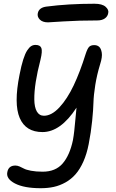

<svg xmlns="http://www.w3.org/2000/svg" viewBox="-20 -766 615 1022"><path d="M235.8 -647Q206.5 -647 191.9 -661.9Q177.2 -676.8 181.2 -695.8Q187.5 -726.1 228 -731Q343.3 -746.1 482.9 -746.1Q523.9 -746.1 542 -730Q560.1 -713.9 556.2 -696.8Q553.2 -678.2 537.8 -667.7Q522.5 -657.2 498 -657.2Q400.4 -657.2 319.3 -652.1Q238.3 -647 235.8 -647ZM196.8 235.8Q108.4 235.8 59.8 210.7Q11.2 185.5 19 149.9Q25.4 115.2 62 115.2Q72.8 115.2 84.7 120.4Q96.7 125.5 107.7 131.6Q118.7 137.7 144.8 142.8Q170.9 147.9 207 147.9Q275.4 147.9 313.2 104.5Q351.1 61 368.2 -20Q372.6 -44.4 375.2 -68.8Q377.9 -93.3 381.3 -130.6Q384.8 -168 387.2 -192.9Q302.7 -63 206.1 -63Q117.2 -63 85 -137.9Q52.7 -212.9 84 -368.2Q93.3 -416.5 103.5 -448.7Q113.8 -481 124.8 -497.6Q135.7 -514.2 146 -520.5Q156.2 -526.9 168.9 -526.9Q193.8 -526.9 200.2 -510.3Q206.5 -493.7 195.8 -449.2Q178.7 -383.8 170.4 -330.8Q162.1 -277.8 162.6 -236.6Q163.1 -195.3 176 -172.6Q189 -149.9 213.9 -149.9Q254.9 -149.9 296.4 -194.6Q337.9 -239.3 372.1 -311.3Q406.2 -383.3 436 -479Q445.3 -507.3 454.3 -516.6Q463.4 -525.9 481.9 -525.9Q497.6 -525.9 507.8 -516.8Q518.1 -507.8 521.7 -485.4Q525.4 -462.9 513.2 -424.8Q495.6 -367.2 487.1 -313.2Q478.5 -259.3 477.5 -221.2Q476.6 -183.1 470.5 -122.3Q464.4 -61.5 452.1 1Q441.9 53.7 423.6 94.5Q405.3 135.3 382.1 161.6Q358.9 188 328.9 204.8Q298.8 221.7 266.6 228.8Q234.4 235.8 196.8 235.8Z"/></svg>

Font: Shantell Sans Bouncy
Style: Italic
Weight: 400
Italic angle: -11.31°
Designer: Stephen Nixon, Anya Danilova, Shantell Martin
Foundry: Arrow Type
Version: Version 1.006;[9816181b4]